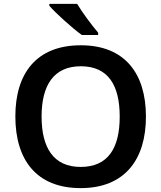

<svg xmlns="http://www.w3.org/2000/svg" viewBox="-20 -958 830 988"><path d="M377 -938H234V-928C266 -891 352 -813 401 -778H485V-790C453 -827 404 -893 377 -938ZM731 -358C731 -580 622 -725 396 -725C166 -725 59 -579 59 -359C59 -137 166 10 395 10C622 10 731 -137 731 -358ZM194 -358C194 -519 256 -617 396 -617C537 -617 596 -519 596 -358C596 -197 537 -99 395 -99C256 -99 194 -197 194 -358Z"/></svg>

Font: Noto Sans Gunjala Gondi Semibold
Style: Regular
Weight: 400
Designer: Ek Type
Foundry: Ek Type
Version: Version 1.004